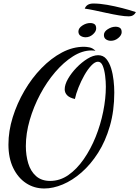

<svg xmlns="http://www.w3.org/2000/svg" viewBox="-20 -985 793 1092"><path d="M232 87Q174 87 128 56.5Q82 26 55 -30Q28 -86 28 -163Q28 -240 52.5 -318.5Q77 -397 119 -469Q161 -541 216 -597.5Q271 -654 332.5 -686.5Q394 -719 458 -719Q471 -719 489 -715.5Q507 -712 523 -696Q517 -697 511.5 -697.5Q506 -698 500 -698Q448 -698 395 -664.5Q342 -631 294 -575Q246 -519 208.5 -448.5Q171 -378 149 -302Q127 -226 127 -154Q127 -102 140.5 -56.5Q154 -11 185 16.5Q216 44 265 44Q321 44 369 10.5Q417 -23 456.5 -80Q496 -137 524 -206.5Q552 -276 567 -350.5Q582 -425 582 -492Q582 -521 578 -554Q574 -587 564.5 -610.5Q555 -634 537 -634Q520 -634 499.5 -612.5Q479 -591 460 -557.5Q441 -524 426.5 -487.5Q412 -451 406 -422Q375 -429 361.5 -443.5Q348 -458 348 -477Q348 -504 367 -537Q386 -570 415.5 -600.5Q445 -631 477.5 -651Q510 -671 538 -671Q567 -671 584.5 -650Q602 -629 612 -596.5Q622 -564 626 -527.5Q630 -491 630 -459Q630 -355 605 -268.5Q580 -182 538 -116Q496 -50 444 -4.5Q392 41 337 64Q282 87 232 87ZM611 -753Q595 -753 583 -761Q571 -769 571 -786Q571 -805 593 -819Q615 -833 637 -833Q652 -833 662 -826.5Q672 -820 672 -802Q672 -785 653 -769Q634 -753 611 -753ZM467 -773Q451 -773 438.5 -781Q426 -789 426 -806Q426 -825 448 -839.5Q470 -854 493 -854Q508 -854 517.5 -847.5Q527 -841 527 -823Q527 -806 508.5 -789.5Q490 -773 467 -773ZM713 -892Q690 -892 657 -897.5Q624 -903 587.5 -911Q551 -919 518 -926Q485 -933 462 -936Q473 -965 511 -965Q547 -965 589.5 -957.5Q632 -950 675 -939Q718 -928 753 -916Q740 -892 713 -892Z"/></svg>

Font: Dancing Script SemiBold
Style: Regular
Weight: 600
Designer: Pablo Impallari
Foundry: Pablo Impallari
Version: Version 2.001